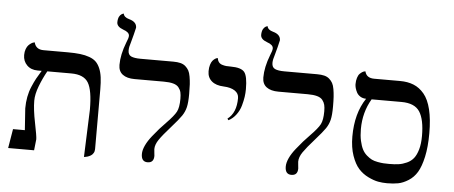

<svg xmlns="http://www.w3.org/2000/svg" viewBox="-50 -864 2351 994"><g transform="rotate(5 1125.0 -367.5)"><path d="M415 11.7 424.3 -234.4Q424.3 -335.9 400.6 -374.5Q377 -413.1 312 -413.1H187.5Q166 -375 149.7 -332.3Q133.3 -289.6 133.3 -255.9Q133.3 -210 147.2 -142.1Q161.1 -74.2 161.1 -57.6L154.8 0H20L36.6 -99.6H98.1Q90.3 -211.9 90.3 -212.4Q90.3 -243.7 95.7 -272.2Q101.1 -300.8 112.1 -326.4Q123 -352.1 132.8 -370.1Q142.6 -388.2 158.2 -413.1H137.2Q102.5 -413.1 81.5 -434.1Q60.5 -455.1 60.5 -486.8Q60.5 -504.4 65.7 -518.1Q70.8 -531.7 77.9 -538.8Q85 -545.9 92 -550.3Q99.1 -554.7 104.5 -555.7L109.4 -557.1Q118.2 -520.5 158.2 -520.5H284.2Q321.8 -520.5 348.6 -517.3Q375.5 -514.2 397 -506.3Q418.5 -498.5 431.4 -486.1Q444.3 -473.6 453.1 -453.1Q461.9 -432.6 465.3 -406.5Q468.8 -380.4 468.8 -343.8V-33.2Q468.8 -21.5 463.1 -12.5Q457.5 -3.4 449.7 1Q441.9 5.4 434.1 8.1Q426.3 10.7 420.9 11.2Z M597.2 -558.1Q597.2 -535.2 613.5 -527.6Q629.9 -520 662.6 -520H832.5Q854.5 -520 870.1 -516.1Q885.7 -512.2 896.5 -502.7Q907.2 -493.2 913.6 -481.7Q919.9 -470.2 923.3 -450.4Q926.8 -430.7 928 -410.9Q929.2 -391.1 929.2 -360.8Q929.2 -315.4 923.3 -291.3Q917.5 -267.1 903.3 -246.1Q889.2 -225.1 850.6 -181.6Q810.5 -136.7 792.5 -110.4Q774.4 -84 774.4 -60.5Q774.4 -53.2 776.1 -41.7Q777.8 -30.3 777.8 -25.4Q777.8 10.7 745.1 10.7Q712.4 10.7 712.4 -29.8Q712.4 -49.8 723.9 -74.5Q735.4 -99.1 756.3 -125.2Q777.3 -151.4 790.5 -166.3Q803.7 -181.2 822.8 -200.7Q862.8 -241.7 874.5 -264.2Q886.2 -286.6 886.2 -331.5Q886.2 -352.1 883.1 -365.2Q879.9 -378.4 870.6 -390.1Q861.3 -401.9 842.3 -407.2Q823.2 -412.6 793 -412.6H640.6Q601.1 -412.6 578.9 -429.2Q556.6 -445.8 556.6 -479Q556.6 -532.7 581.5 -596.7Q592.3 -621.6 592.3 -632.8Q592.3 -651.9 560.1 -662.6Q526.4 -674.8 526.4 -697.8Q526.4 -707 528.1 -714.6Q529.8 -722.2 532.2 -726.8Q534.7 -731.4 537.8 -735.1Q541 -738.8 544.2 -740.7Q547.4 -742.7 549.8 -743.7Q552.2 -744.6 554.2 -745.1L555.7 -745.6Q558.6 -726.6 585.9 -719.2Q625.5 -708.5 625.5 -678.2Q625.5 -675.8 616.9 -642.3Q608.4 -608.9 606 -601.6Q597.2 -575.2 597.2 -558.1Z M1143.6 -242.7 1137.7 -250.5Q1183.1 -284.2 1183.1 -360.8Q1183.1 -385.3 1161.9 -399.2Q1140.6 -413.1 1104 -414.6Q1063.5 -416 1041.3 -435.1Q1019 -454.1 1019 -486.8Q1019 -505.9 1023.4 -520Q1027.8 -534.2 1033.7 -541.3Q1039.6 -548.3 1045.7 -552.5Q1051.8 -556.6 1056.2 -557.6L1060.5 -558.6Q1062.5 -545.4 1069.1 -537.1Q1075.7 -528.8 1087.4 -525.4Q1099.1 -522 1107.7 -521.2Q1116.2 -520.5 1131.3 -520.5Q1185.1 -520.5 1202.4 -499.5Q1219.7 -478.5 1219.7 -410.6Q1219.7 -391.1 1216.8 -370.8Q1213.9 -350.6 1206.8 -325Q1199.7 -299.3 1183.3 -277.1Q1167 -254.9 1143.6 -242.7Z M1344.7 -558.1Q1344.7 -535.2 1361.1 -527.6Q1377.4 -520 1410.2 -520H1580.1Q1602.1 -520 1617.7 -516.1Q1633.3 -512.2 1644 -502.7Q1654.8 -493.2 1661.1 -481.7Q1667.5 -470.2 1670.9 -450.4Q1674.3 -430.7 1675.5 -410.9Q1676.8 -391.1 1676.8 -360.8Q1676.8 -315.4 1670.9 -291.3Q1665 -267.1 1650.9 -246.1Q1636.7 -225.1 1598.1 -181.6Q1558.1 -136.7 1540 -110.4Q1522 -84 1522 -60.5Q1522 -53.2 1523.7 -41.7Q1525.4 -30.3 1525.4 -25.4Q1525.4 10.7 1492.7 10.7Q1460 10.7 1460 -29.8Q1460 -49.8 1471.4 -74.5Q1482.9 -99.1 1503.9 -125.2Q1524.9 -151.4 1538.1 -166.3Q1551.3 -181.2 1570.3 -200.7Q1610.4 -241.7 1622.1 -264.2Q1633.8 -286.6 1633.8 -331.5Q1633.8 -352.1 1630.6 -365.2Q1627.4 -378.4 1618.2 -390.1Q1608.9 -401.9 1589.8 -407.2Q1570.8 -412.6 1540.5 -412.6H1388.2Q1348.6 -412.6 1326.4 -429.2Q1304.2 -445.8 1304.2 -479Q1304.2 -532.7 1329.1 -596.7Q1339.8 -621.6 1339.8 -632.8Q1339.8 -651.9 1307.6 -662.6Q1273.9 -674.8 1273.9 -697.8Q1273.9 -707 1275.6 -714.6Q1277.3 -722.2 1279.8 -726.8Q1282.2 -731.4 1285.4 -735.1Q1288.6 -738.8 1291.7 -740.7Q1294.9 -742.7 1297.4 -743.7Q1299.8 -744.6 1301.8 -745.1L1303.2 -745.6Q1306.2 -726.6 1333.5 -719.2Q1373 -708.5 1373 -678.2Q1373 -675.8 1364.5 -642.3Q1356 -608.9 1353.5 -601.6Q1344.7 -575.2 1344.7 -558.1Z M2027.8 -415H1872.6Q1830.6 -344.2 1830.6 -256.8Q1830.6 -223.1 1836.4 -196.5Q1842.3 -169.9 1851.1 -152.6Q1859.9 -135.3 1874.3 -122.8Q1888.7 -110.4 1901.1 -104.2Q1913.6 -98.1 1932.1 -94.7Q1950.7 -91.3 1962.6 -90.6Q1974.6 -89.8 1992.7 -89.8Q2021 -89.8 2041.5 -92.8Q2062 -95.7 2083.5 -105.5Q2105 -115.2 2118.4 -132.1Q2131.8 -148.9 2140.4 -178.5Q2148.9 -208 2148.9 -249Q2148.9 -334 2122.8 -374.5Q2096.7 -415 2027.8 -415ZM1989.7 10.7Q1966.3 10.7 1943.4 6.6Q1920.4 2.4 1891.4 -11.7Q1862.3 -25.9 1841.1 -49.3Q1819.8 -72.8 1804.9 -115.5Q1790 -158.2 1790 -214.8Q1790 -335.4 1843.8 -415.5Q1827.1 -415.5 1814.2 -423.3Q1801.3 -431.2 1794.9 -443.1Q1788.6 -455.1 1785.6 -466.1Q1782.7 -477.1 1782.7 -485.8Q1782.7 -504.9 1787.4 -519.3Q1792 -533.7 1798.8 -540.5Q1805.7 -547.4 1812.3 -551.3Q1818.8 -555.2 1823.2 -555.7L1828.1 -556.6Q1835.9 -522.5 1876.5 -522.5H2010.7Q2051.3 -522.5 2082 -510Q2112.8 -497.6 2136.7 -469Q2160.6 -440.4 2173.1 -389.4Q2185.5 -338.4 2185.5 -265.6Q2185.5 -194.8 2174.1 -143.1Q2162.6 -91.3 2145 -62.3Q2127.4 -33.2 2100.1 -16.1Q2072.8 1 2047.6 5.9Q2022.5 10.7 1989.7 10.7Z"/></g></svg>

Font: Libertinage
Style: f
Weight: 400
Designer: OSP
Foundry: OSP
Version: Version 1.0; 2008; OFL relea